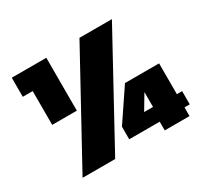

<svg xmlns="http://www.w3.org/2000/svg" viewBox="-145 -908 1170 1107"><g transform="rotate(-30 439.5 -354.0)"><path d="M714 -708 327 0H110L498 -708ZM45 -577V-704H275V-352H111V-577ZM857 -58H822V0H657V-58H454V-142L595 -351H822V-146H857ZM666 -250 607 -151H666Z"/></g></svg>

Font: Fz Poppins Black
Style: Regular
Weight: 900
Designer: Ninad Kale (Devanagari), Jonny Pinhorn (Latin)
Foundry: Indian Type Foundry
Version: Vit hóa bi Vntype.Com & FontZin.Com